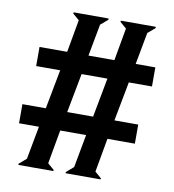

<svg xmlns="http://www.w3.org/2000/svg" viewBox="-79 -770 764 841"><g transform="rotate(10 302.5 -350.0)"><path d="M29.8 -180.2V-265.1H133.8L167 -439.9H60.1V-524.9H183.1L209 -669.9L180.2 -694.8L181.2 -700.2H335.9L336.9 -694.8L304.2 -667L277.8 -524.9H393.1L418.9 -669.9L390.1 -694.8L391.1 -700.2H545.9L546.9 -694.8L514.2 -667L487.8 -524.9H575.2V-439.9H472.2L439 -265.1H544.9V-180.2H422.9L396 -29.8L424.8 -4.9L423.8 0H269L268.1 -4.9L300.8 -33.2L328.1 -180.2H212.9L186 -29.8L214.8 -4.9L213.9 0H59.1L58.1 -4.9L90.8 -33.2L118.2 -180.2ZM229 -265.1H344.2L377 -439.9H262.2Z"/></g></svg>

Font: Tiffany Gothic CC
Style: Regular
Weight: 400
Designer: indestructible type*
Foundry: Cowboy Collective
Version: Version 1.000